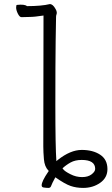

<svg xmlns="http://www.w3.org/2000/svg" viewBox="-20 -729 546 940"><path d="M252 -685Q258 -675 258 -668Q258 -661 256.5 -658Q255 -655 254.5 -647.5Q254 -640 252.5 -529.5Q251 -419 251 -215Q251 -11 256 60L263 54Q325 5 380 5Q435 5 470.5 28.5Q506 52 506 99Q506 141 470.5 166Q435 191 387 191Q354 191 326 181.5Q298 172 251 139Q234 170 230 182Q227 191 217 191Q207 191 194 189Q184 188 184 178Q184 159 216 112L219 108L216 105Q198 86 195 50.5Q192 15 192 -12L193 -653Q149 -646 123.5 -646Q98 -646 85 -645Q76 -645 67.5 -662Q59 -679 59 -692Q59 -705 63 -705Q101 -709 112 -699Q183 -699 224 -709Q239 -709 252 -685ZM380 54Q348 54 325.5 66.5Q303 79 286 95L289 99Q297 110 325 124Q352 138 382 138Q411 138 428.5 124.5Q446 111 446 98Q446 54 380 54Z"/></svg>

Font: Moon Stars Kai T HW Light
Style: Regular
Weight: 300
Designer: GuiWonder
Version: Version 1.101